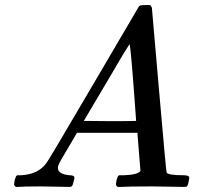

<svg xmlns="http://www.w3.org/2000/svg" viewBox="-20 -736 790 756"><path d="M251 0Q234 0 197 -1Q160 -2 141 -2Q70 -2 50 0H42Q36 -6 35.5 -8.5Q35 -11 38 -27Q42 -40 44 -43L48 -46H62Q132 -49 164 -96Q170 -102 345.5 -401.5Q521 -701 523 -704Q528 -713 532.5 -714.5Q537 -716 555 -716H572Q578 -707 578 -706L606 -383Q634 -60 636 -57Q641 -46 701 -46Q722 -46 725 -39Q726 -35 723 -22Q720 -7 717.5 -3.5Q715 0 704 0Q686 0 644.5 -1Q603 -2 578 -2Q484 -2 455 0H443Q437 -6 436.5 -8.5Q436 -11 439 -27Q443 -40 445 -43L449 -46H469Q523 -48 533 -63L521 -213H283L249 -155Q213 -95 212 -90Q208 -82 208 -75Q208 -50 254 -46Q273 -46 273 -36Q273 -31 270 -22Q267 -8 264 -4Q261 0 251 0ZM516 -260Q495 -557 490 -562L463 -519Q447 -492 400 -412L310 -260L413 -259Q516 -259 516 -260Z"/></svg>

Font: KaTeX_Math
Style: Italic
Weight: 400
Version: Version 3699957226